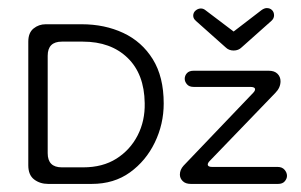

<svg xmlns="http://www.w3.org/2000/svg" viewBox="-20 -455 745 475"><path d="M99 0Q79 0 64.5 -11Q50 -22 50 -46V-352Q50 -374 63 -384.5Q76 -395 93 -395H182Q239 -395 285 -373.5Q331 -352 358 -308.5Q385 -265 385 -199Q385 -148 363 -102.5Q341 -57 301.5 -28.5Q262 0 207 0ZM133 -41H186Q234 -41 268 -62.5Q302 -84 320.5 -120Q339 -156 338 -200Q337 -272 295.5 -312Q254 -352 185 -352H133Q98 -352 98 -317V-76Q98 -41 133 -41ZM452 0Q439 0 432 -7Q425 -14 425 -23Q425 -35 434 -45L606 -225Q611 -230 611 -234Q611 -240 599 -240H459Q448 -240 442.5 -246.5Q437 -253 437 -260Q437 -268 442.5 -274Q448 -280 459 -280H645Q659 -280 666.5 -272.5Q674 -265 674 -254Q674 -238 661 -225L499 -57Q494 -52 494 -48Q494 -42 505 -42H667Q678 -42 684 -35Q690 -28 690 -20Q690 -13 684.5 -6.5Q679 0 668 0ZM477 -434Q483 -434 488 -430L558 -377L627 -430Q634 -435 640 -435Q648 -435 653 -430Q658 -425 658 -417Q658 -409 651 -403L578 -338Q570 -330 558 -330Q546 -330 538 -338L465 -403Q458 -409 458 -416Q458 -424 464 -429Q470 -434 477 -434Z"/></svg>

Font: Dongle Light
Style: Regular
Weight: 300
Designer: Yanghee Ryu
Foundry: Yanghee Ryu
Version: Version 2.000